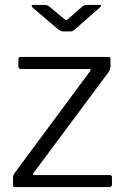

<svg xmlns="http://www.w3.org/2000/svg" viewBox="-20 -762 512 782"><path d="M33 -10V-37Q33 -44 35 -49Q37 -54 43 -62L347 -472Q353 -481 343 -481H65Q55 -481 55 -490V-521Q55 -530 63 -530H423Q430 -530 430 -522V-493Q430 -479 422 -468L117 -58Q111 -49 120 -49H427Q436 -49 436 -41V-10Q436 0 425 0H42Q37 0 35 -2Q33 -4 33 -10ZM333 -742H385Q392 -742 392 -739Q392 -736 386 -731L286 -643Q284 -642 279.5 -638Q275 -634 268 -634H237Q227 -634 215 -644L113 -731Q109 -735 109 -738Q109 -742 116 -742H163Q168 -742 171.5 -740.5Q175 -739 180 -736L239 -687Q247 -680 250 -680Q253 -680 260 -687L316 -736Q325 -742 333 -742Z"/></svg>

Font: Libre Franklin Light
Style: Regular
Weight: 300
Designer: Pablo Impallari, Rodrigo Fuenzalida
Foundry: Impallari Type
Version: Version 1.002; ttfautohint (v1.5)